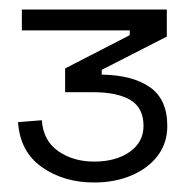

<svg xmlns="http://www.w3.org/2000/svg" viewBox="-20 -720 398 404"><path d="M18 -463 68 -467Q71 -424 102.5 -402Q134 -380 178 -380Q224 -380 253 -400.5Q282 -421 282 -455Q282 -493 254.5 -509.5Q227 -526 176 -526H117V-576L253 -646V-656H26V-700H331V-643L194 -573V-563Q259 -562 295.5 -536.5Q332 -511 332 -455Q332 -419 312 -392.5Q292 -366 257 -351Q222 -336 178 -336Q114 -336 68 -368.5Q22 -401 18 -463Z"/></svg>

Font: Space Grotesk Frontify Light
Style: Regular
Weight: 300
Designer: Florian Karsten
Version: Version 2.000